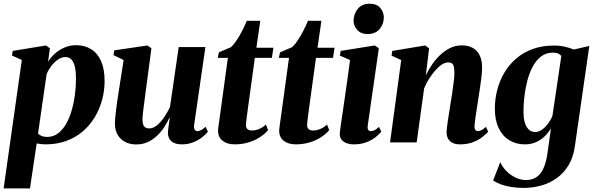

<svg xmlns="http://www.w3.org/2000/svg" viewBox="-28 -786 3286 1060"><path d="M-8 254 92.5 -455 38 -479.5 42.5 -505 225.5 -535 247.5 -519.5 237.5 -445Q252.5 -470 276 -490.8Q299.5 -511.5 329 -524Q358.5 -536.5 392 -536.5Q439.5 -536.5 475 -514.5Q510.5 -492.5 530 -448.8Q549.5 -405 549.5 -339Q549.5 -285.5 535.5 -234Q521.5 -182.5 494.8 -138.2Q468 -94 428.5 -60.2Q389 -26.5 337.5 -7.8Q286 11 223.5 11Q211.5 11 199 9.5Q186.5 8 174.5 6L137.5 254ZM182 -48.5Q190 -40.5 202.2 -35.2Q214.5 -30 232 -30Q266.5 -30 292.5 -49.8Q318.5 -69.5 337.2 -102.5Q356 -135.5 368 -177.5Q380 -219.5 385.8 -264.8Q391.5 -310 391.5 -352.5Q391.5 -389 385.8 -415.5Q380 -442 367.2 -456.5Q354.5 -471 333 -471Q311 -471 290 -455.8Q269 -440.5 253 -418.5Q237 -396.5 229 -375Z M724 11.5Q690 11.5 663.8 -2Q637.5 -15.5 622.2 -40.8Q607 -66 606.5 -101.5Q606.5 -117.5 608.5 -138.2Q610.5 -159 613.2 -182.5Q616 -206 619.5 -229Q623 -252 626 -272L654.5 -454.5L598.5 -482L603 -508L786 -535L808 -519.5L777 -285.5Q774.5 -264.5 771.2 -241.2Q768 -218 765.2 -195.8Q762.5 -173.5 760.5 -156.2Q758.5 -139 758.5 -130Q758.5 -112 762 -100.2Q765.5 -88.5 773.8 -82.8Q782 -77 796.5 -77Q818 -77 839.2 -94.8Q860.5 -112.5 879 -139.8Q897.5 -167 910.5 -195.5L958.5 -526H1106L1043.5 -94.5Q1041.5 -77.5 1047.2 -69.8Q1053 -62 1062 -62Q1071 -62 1082.2 -67.8Q1093.5 -73.5 1107 -86L1119.5 -59Q1108.5 -44 1087.5 -27.8Q1066.5 -11.5 1038.2 -0.2Q1010 11 977 11Q938 11 919.2 -5.2Q900.5 -21.5 899 -49Q899 -53.5 899.8 -63Q900.5 -72.5 902.2 -85Q904 -97.5 905.8 -110.8Q907.5 -124 909.5 -135.5L907.5 -136Q895 -108.5 877.5 -82.2Q860 -56 837 -34.8Q814 -13.5 786 -1Q758 11.5 724 11.5Z M1340.5 -186.5Q1337.5 -164.5 1335.2 -146.8Q1333 -129 1331.5 -115.8Q1330 -102.5 1330 -94Q1330 -79.5 1339.2 -72.5Q1348.5 -65.5 1362 -65.5Q1382.5 -65.5 1403.2 -74.2Q1424 -83 1440 -98.5L1452 -67.5Q1433.5 -45.5 1405.2 -27.5Q1377 -9.5 1342 0.8Q1307 11 1267 11Q1226 11 1200 -9.5Q1174 -30 1176 -71Q1176.5 -75.5 1177.5 -83.8Q1178.5 -92 1180.5 -105.8Q1182.5 -119.5 1185.2 -139.8Q1188 -160 1192 -189L1230 -466.5H1174L1180.5 -497L1248 -526Q1263.5 -540.5 1280 -565.8Q1296.5 -591 1310.8 -619.2Q1325 -647.5 1334.5 -671H1409L1387.5 -522.5H1481.5L1473 -466.5H1379Z M1678 -186.5Q1675 -164.5 1672.8 -146.8Q1670.5 -129 1669 -115.8Q1667.5 -102.5 1667.5 -94Q1667.5 -79.5 1676.8 -72.5Q1686 -65.5 1699.5 -65.5Q1720 -65.5 1740.8 -74.2Q1761.5 -83 1777.5 -98.5L1789.5 -67.5Q1771 -45.5 1742.8 -27.5Q1714.5 -9.5 1679.5 0.8Q1644.5 11 1604.5 11Q1563.5 11 1537.5 -9.5Q1511.5 -30 1513.5 -71Q1514 -75.5 1515 -83.8Q1516 -92 1518 -105.8Q1520 -119.5 1522.8 -139.8Q1525.5 -160 1529.5 -189L1567.5 -466.5H1511.5L1518 -497L1585.5 -526Q1601 -540.5 1617.5 -565.8Q1634 -591 1648.2 -619.2Q1662.5 -647.5 1672 -671H1746.5L1725 -522.5H1819L1810.5 -466.5H1716.5Z M1925 11Q1902 11 1883.5 3.8Q1865 -3.5 1855.2 -18.5Q1845.5 -33.5 1848.5 -56.5Q1849.5 -68.5 1853.5 -95.5Q1857.5 -122.5 1863.2 -161.5Q1869 -200.5 1875.8 -248Q1882.5 -295.5 1890 -348Q1897.5 -400.5 1904.5 -454.5L1848.5 -479L1853 -505L2041 -535L2063.5 -519.5L2002.5 -95Q2000 -76.5 2004.8 -69.2Q2009.5 -62 2019 -62Q2029.5 -62 2039.8 -67.2Q2050 -72.5 2064.5 -85.5L2077 -59Q2065.5 -44.5 2045 -28.2Q2024.5 -12 1994.5 -0.5Q1964.5 11 1925 11ZM1999.5 -598Q1965 -598 1944.2 -620.8Q1923.5 -643.5 1924 -673Q1925 -711 1948.2 -738.2Q1971.5 -765.5 2013 -765.5Q2052 -765.5 2071.5 -742.2Q2091 -719 2091 -691Q2091 -653.5 2068 -625.8Q2045 -598 1999.5 -598Z M2323 -370Q2337 -400 2357 -429.2Q2377 -458.5 2402.2 -482.5Q2427.5 -506.5 2457.2 -521Q2487 -535.5 2521 -535.5Q2575.5 -535.5 2604.5 -503.5Q2633.5 -471.5 2633.5 -414Q2633.5 -391 2630.2 -362.2Q2627 -333.5 2622.2 -303.2Q2617.5 -273 2613.5 -245Q2609.5 -219.5 2604.8 -190.2Q2600 -161 2596.5 -134.8Q2593 -108.5 2591.5 -91Q2591.5 -73.5 2597.2 -67.8Q2603 -62 2610 -62Q2618.5 -62 2629.5 -67.2Q2640.5 -72.5 2655 -85.5L2667 -59Q2657.5 -47.5 2637 -31Q2616.5 -14.5 2585.2 -1.8Q2554 11 2511 11Q2487.5 11 2471 3Q2454.5 -5 2446 -20Q2437.5 -35 2437.5 -56Q2437.5 -66.5 2439.8 -84.8Q2442 -103 2445.5 -126.2Q2449 -149.5 2453 -173.5Q2457 -197.5 2460 -218.5Q2464 -242 2467.5 -265.5Q2471 -289 2474 -311.2Q2477 -333.5 2479 -352.5Q2481 -371.5 2480.5 -385.5Q2480.5 -406 2477.5 -418.2Q2474.5 -430.5 2466.8 -436Q2459 -441.5 2445.5 -441.5Q2429 -441.5 2410.5 -429Q2392 -416.5 2374 -395.8Q2356 -375 2340 -349.5Q2324 -324 2313.5 -298L2272.5 0H2125.5L2187 -454.5L2133.5 -479L2138 -505L2319.5 -535L2341 -519.5Z M3146 20Q3137.5 82.5 3110.5 126.8Q3083.5 171 3044.2 198.5Q3005 226 2958.2 238.8Q2911.5 251.5 2863 251.5Q2825.5 251.5 2793.8 246.2Q2762 241 2737 231.8Q2712 222.5 2694.5 210L2734 109Q2745 135.5 2767.5 158.2Q2790 181 2818.8 194.5Q2847.5 208 2876 208Q2909.5 208 2933.2 192.2Q2957 176.5 2972 144Q2987 111.5 2994 63L3014 -78.5Q3001 -55.5 2981 -35.2Q2961 -15 2933.2 -2Q2905.5 11 2869.5 11Q2821.5 11 2784 -11.8Q2746.5 -34.5 2725.2 -78.5Q2704 -122.5 2704 -185.5Q2704 -239.5 2717.5 -291Q2731 -342.5 2757.5 -386.5Q2784 -430.5 2823.2 -464Q2862.5 -497.5 2914.5 -516Q2966.5 -534.5 3030.5 -534.5Q3062.5 -534.5 3090.8 -528Q3119 -521.5 3140 -512.5L3225.5 -532.5ZM3071 -477Q3065.5 -484.5 3054.2 -490Q3043 -495.5 3024.5 -495.5Q2987 -495.5 2959.5 -474.5Q2932 -453.5 2913.2 -418.2Q2894.5 -383 2883.2 -340Q2872 -297 2867 -253Q2862 -209 2862 -171Q2862 -139 2867.2 -117.2Q2872.5 -95.5 2881.5 -82.2Q2890.5 -69 2902 -63Q2913.5 -57 2926.5 -57Q2946 -57 2965 -70.8Q2984 -84.5 2999.2 -105.5Q3014.5 -126.5 3022 -147Z"/></svg>

Font: Merriweather 96pt ExtraBold
Style: Italic
Weight: 800
Italic angle: -7.8°
Version: Version 2.101